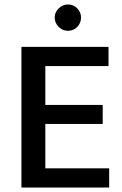

<svg xmlns="http://www.w3.org/2000/svg" viewBox="-20 -840 546 860"><path d="M76 -630H466V-544H183V-370H440V-285H183V-86H469V0H76ZM225 -762Q225 -785 243 -802.5Q261 -820 284 -820Q309 -820 326 -802.5Q343 -785 343 -762Q343 -737 326 -719.5Q309 -702 284 -702Q261 -702 243 -719.5Q225 -737 225 -762Z"/></svg>

Font: Mukta Medium
Style: Regular
Weight: 500
Designer: Girish Dalvi and Yashodeep Gholap
Foundry: Ek Type
Version: Version 2.538;PS 1.002;hotconv 16.6.51;makeotf.lib2.5.65220;